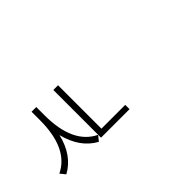

<svg xmlns="http://www.w3.org/2000/svg" viewBox="-14 -1041 948 948"><g transform="rotate(-45 460.0 -567.0)"><path d="M213 -737V-679Q213 -481 332 -424L310 -397Q225 -443 196 -558Q169 -444 83 -397L61 -424Q180 -481 180 -679V-737ZM365 -434H531V-404H332V-737H365Z"/></g></svg>

Font: Noto Sans Korean Thin
Style: Regular
Weight: 250
Designer: Ryoko NISHIZUKA  (kana & ideographs); Paul D. Hunt (Latin, Greek & Cyrillic); Wenlong ZHANG  (bopomofo); Sandoll Communi
Foundry: Adobe Systems Incorporated
Version: Version 1.0001;PS 1;hotconv 1.0.78;makeotf.lib2.5.61930